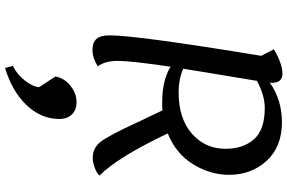

<svg xmlns="http://www.w3.org/2000/svg" viewBox="-209 -557 1138 760"><g transform="rotate(90 360.0 -177.0)"><path d="M178 26Q148 26 134 10Q120 -6 120 -42Q120 -150 201 -642L175 -692Q232 -726 272 -726Q308 -726 308 -683Q308 -679 307 -676Q375 -724 464 -724Q561 -724 616.5 -663.5Q672 -603 672 -515Q672 -440 630 -372Q588 -304 508 -272Q604 -71 675 -2Q666 9 644 17Q622 25 605 25Q566 25 541.5 -6Q517 -37 466 -148L417 -251Q406 -250 384 -250Q299 -250 244 -283Q221 -127 221 -74Q221 -23 243 5Q209 26 178 26ZM408 -656Q357 -656 300 -625Q297 -605 287.5 -549Q278 -493 269 -437.5Q260 -382 252 -333Q294 -315 345 -315Q449 -315 509 -367.5Q569 -420 569 -501Q569 -570 531.5 -613Q494 -656 408 -656ZM249 372 241 341Q274 325 298.5 294Q323 263 325 237L283 173Q288 139 318.5 114Q349 89 384 89Q416 89 433.5 108Q451 127 451 156Q451 229 396.5 286.5Q342 344 249 372Z"/></g></svg>

Font: Lemonada Light
Style: Regular
Weight: 300
Designer: Mohamed Gaber (Arabic), Eduardo Tunni (Latin)
Foundry: Kief Type Foundry
Version: Version 4.004